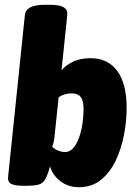

<svg xmlns="http://www.w3.org/2000/svg" viewBox="-20 -774 562 802"><path d="M309 8Q265 8 232 -17.5Q199 -43 189 -79Q179 -42 168.5 -24.5Q158 -7 140 -2.5Q122 2 88 2H79Q39 2 25 -7Q11 -16 14 -37L84 -712Q89 -754 167 -754H189Q229 -754 246 -743.5Q263 -733 261 -712L237 -480Q251 -499 282.5 -515Q314 -531 359 -531Q430 -531 469.5 -478Q509 -425 509 -323Q509 -269 498 -211Q487 -153 463.5 -103.5Q440 -54 402 -23Q364 8 309 8ZM252 -139Q272 -139 286.5 -156Q301 -173 310.5 -200Q320 -227 324.5 -258.5Q329 -290 329 -318Q329 -354 317 -369Q305 -384 280 -384Q248 -384 225 -368L209 -216Q208 -202 205.5 -187.5Q203 -173 198 -161Q208 -151 223 -145Q238 -139 252 -139Z"/></svg>

Font: Asap Semi Condensed Semi Condensed Black
Style: Italic
Weight: 900
Width: 4
Italic angle: -6°
Designer: Pablo Cosgaya
Foundry: Omnibus-Type
Version: Version 3.001; ttfautohint (v1.8.4.7-5d5b)